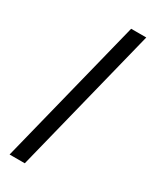

<svg xmlns="http://www.w3.org/2000/svg" viewBox="-240 -844 880 1084"><g transform="rotate(30 200.0 -302.0)"><path d="M369 -781 130 177H31L270.5 -781Z"/></g></svg>

Font: Merriweather 36pt ExtraBold
Style: Regular
Weight: 800
Designer: Eben Sorkin
Foundry: Eben Sorkin
Version: Version 2.100